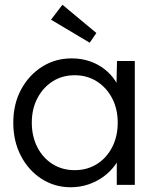

<svg xmlns="http://www.w3.org/2000/svg" viewBox="-20 -779 660 809"><path d="M36 -262Q36 -341 69 -402Q102 -463 157.5 -498Q213 -533 282 -533Q323 -533 358 -521Q393 -509 420.5 -487.5Q448 -466 466.5 -437.5Q485 -409 492 -376L470 -387L473 -522H548V0H472V-128L492 -141Q485 -111 465 -83.5Q445 -56 416.5 -35Q388 -14 352.5 -2Q317 10 278 10Q210 10 155 -25.5Q100 -61 68 -122.5Q36 -184 36 -262ZM476 -262Q476 -320 452.5 -365Q429 -410 388 -436Q347 -462 295 -462Q242 -462 201.5 -436Q161 -410 137.5 -365Q114 -320 114 -262Q114 -205 137 -159.5Q160 -114 201 -88Q242 -62 295 -62Q347 -62 388 -87.5Q429 -113 452.5 -158.5Q476 -204 476 -262ZM358 -599 195 -696 243 -759 386 -640Z"/></svg>

Font: Our Lexend Light
Style: Regular
Weight: 300
Designer: Bonnie Shaver-Troup, Thomas Jockin
Foundry: Lexend
Version: Version 1.007